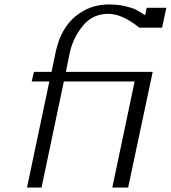

<svg xmlns="http://www.w3.org/2000/svg" viewBox="-20 -840 765 860"><path d="M275 -518H664L554 0H483L583 -475H266L166 0H101L201 -475H122L132 -518H211L230 -610Q253 -713 317.5 -766.5Q382 -820 467 -820Q510 -820 542.5 -812Q575 -804 589 -796.5Q603 -789 630 -772L637 -805H725L706 -716H604Q528 -778 465 -778Q395 -778 351.5 -725Q308 -672 293 -606Z"/></svg>

Font: Afta sans
Style: Italic
Weight: 400
Italic angle: -12°
Designer: par.qink
Foundry: Oriol Esparraguera Font
Version: Version 1.000